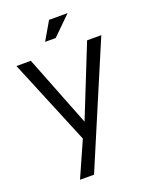

<svg xmlns="http://www.w3.org/2000/svg" viewBox="-160 -759 817 1042"><g transform="rotate(-20 248.5 -238.5)"><path d="M117 198 208 -7 4 -500H87L248 -90L412 -500H494L198 198ZM195 -570 256 -675H363L256 -570Z"/></g></svg>

Font: Questrial
Style: Regular
Weight: 400
Designer: Joe Prince, Laura Meseguer
Foundry: Joe Prince, Laura Meseguer
Version: Version 2.000; ttfautohint (v1.8.3)